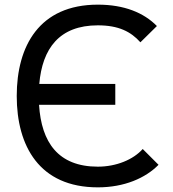

<svg xmlns="http://www.w3.org/2000/svg" viewBox="-20 -792 746 826"><path d="M401 14C515 14 606 -26 662 -83L594 -151C553 -105 480 -75 401 -75C230 -75 158 -180 148 -341H476V-431H149C162 -583 235 -683 401 -683C490 -683 543 -656 584 -610L655 -680C599 -737 515 -772 401 -772C149 -772 52 -594 52 -379C52 -164 149 14 401 14Z"/></svg>

Font: Hibana 45 SubMedium
Style: Regular
Weight: 500
Width: 6
Designer: pygmalion
Foundry: ybstudio
Version: Version 2021.007;FEAKit 1.0